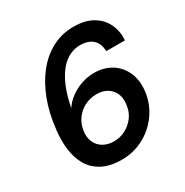

<svg xmlns="http://www.w3.org/2000/svg" viewBox="-166 -849 963 997"><g transform="rotate(-30 315.5 -350.0)"><path d="M284 12Q211 12 164 -14Q117 -40 93 -84Q69 -128 63 -183.5Q57 -239 65 -298Q75 -389 104 -464.5Q133 -540 177.5 -595.5Q222 -651 280.5 -681.5Q339 -712 407 -712Q478 -712 523 -685Q568 -658 588.5 -613.5Q609 -569 605 -517H493Q492 -563 465.5 -587.5Q439 -612 390 -612Q344 -612 305 -584.5Q266 -557 236.5 -501.5Q207 -446 190 -363Q189 -360 188.5 -357.5Q188 -355 188 -352Q207 -381 237 -403Q267 -425 304 -438Q341 -451 381 -451Q439 -451 483 -424Q527 -397 549 -348Q571 -299 563 -234Q557 -184 533.5 -139.5Q510 -95 472.5 -61Q435 -27 386.5 -7.5Q338 12 284 12ZM294 -91Q333 -91 365.5 -108.5Q398 -126 419.5 -156Q441 -186 445 -226Q450 -263 437.5 -290.5Q425 -318 399 -333.5Q373 -349 337 -349Q298 -349 265 -332Q232 -315 210.5 -285Q189 -255 184 -216Q179 -179 191.5 -151Q204 -123 231 -107Q258 -91 294 -91Z"/></g></svg>

Font: DM Sans 11pt SemiBold
Style: Italic
Weight: 600
Italic angle: -10°
Version: Version 4.004;gftools[0.9.30]